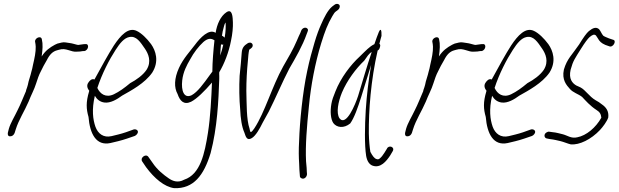

<svg xmlns="http://www.w3.org/2000/svg" viewBox="-20 -716 3222 1000"><path d="M21 -25C19 -15 22 -6 32 -6C44 -6 51 -12 56 -23L62 -42C77 -91 108 -138 129 -187C141 -219 159 -251 168 -281C175 -303 183 -327 193 -345L207 -373L224 -403C239 -433 255 -448 277 -454L288 -457C324 -469 350 -443 381 -447C390 -447 405 -448 412 -450H419C442 -454 447 -491 423 -486H417C407 -484 398 -484 388 -482C384 -482 381 -483 377 -484L362 -488C355 -490 349 -491 342 -492L322 -495C309 -498 292 -492 279 -489L266 -483C240 -469 217 -453 197 -422C202 -457 204 -487 198 -511C194 -534 158 -517 163 -497C164 -488 166 -485 166 -473C167 -446 160 -413 152 -379C149 -365 147 -352 143 -341C139 -322 133 -308 129 -292L125 -274C123 -266 120 -257 117 -249C116 -247 115 -245 116 -243C101 -209 88 -174 71 -141C56 -109 35 -76 26 -45Z M441 -287C428 -270 437 -253 445 -243L444 -240C427 -183 429 -149 441 -107C448 -19 481 45 555 29C577 24 612 16 641 6L682 -8C687 -10 691 -14 694 -18C706 -34 691 -45 677 -42L635 -27C609 -18 581 -12 561 -7C519 3 490 -20 477 -56C464 -93 457 -145 474 -217C485 -198 501 -185 524 -182C555 -178 589 -198 616 -218C664 -245 734 -282 773 -338C810 -397 791 -452 767 -486C745 -516 716 -544 692 -555C649 -576 608 -532 573 -479C544 -434 507 -366 472 -302C458 -308 447 -296 441 -287ZM487 -258C511 -332 550 -407 582 -456C605 -492 627 -518 653 -523C690 -531 711 -497 735 -462C752 -437 771 -396 743 -352C724 -324 690 -300 658 -283C628 -258 602 -239 573 -225C531 -205 501 -227 487 -258Z M718 112C717 117 718 121 720 124L741 155C784 213 836 257 887 264C988 268 1042 197 1077 81C1112 -52 1118 -191 1122 -306V-321C1122 -326 1121 -333 1122 -340C1148 -383 1172 -445 1183 -503C1191 -539 1194 -576 1193 -600C1192 -625 1191 -674 1159 -652C1129 -632 1110 -590 1103 -545C1069 -568 1023 -520 995 -482C971 -450 934 -411 912 -362C887 -307 886 -260 905 -226C917 -191 937 -168 975 -186C1005 -201 1045 -241 1084 -286C1081 -209 1076 -106 1063 -24C1046 83 1024 192 939 220C907 238 879 227 859 213C834 196 799 169 774 131L752 100C750 97 745 94 740 94C731 94 720 102 718 112ZM929 -297C934 -342 953 -377 970 -406C989 -442 1015 -475 1039 -497C1062 -517 1079 -518 1097 -506C1092 -460 1086 -392 1086 -343L1074 -327C1038 -277 1009 -237 978 -220C938 -201 923 -244 929 -297ZM1145 -573C1147 -583 1150 -592 1155 -599C1156 -576 1156 -553 1150 -520C1146 -523 1142 -528 1136 -530C1138 -545 1141 -560 1145 -573ZM1131 -485C1135 -483 1139 -483 1143 -484C1139 -466 1134 -447 1127 -427C1128 -448 1129 -468 1131 -485Z M1239 -442C1237 -406 1232 -363 1228 -321C1225 -265 1226 -198 1231 -146C1233 -100 1239 -56 1253 -25C1260 -4 1266 19 1292 3C1312 -9 1333 -46 1348 -77C1358 -95 1369 -114 1380 -135C1416 -206 1450 -288 1487 -359C1519 -414 1556 -478 1577 -538L1582 -551C1584 -556 1585 -560 1583 -564C1576 -577 1556 -573 1549 -557L1544 -544C1540 -535 1533 -522 1526 -504C1508 -461 1480 -413 1455 -370C1396 -264 1360 -132 1305 -48C1299 -39 1291 -28 1285 -28C1284 -31 1281 -36 1280 -45C1263 -94 1265 -174 1263 -243C1263 -295 1266 -348 1271 -398C1273 -423 1274 -439 1278 -457C1284 -462 1294 -467 1296 -476C1298 -485 1292 -494 1282 -494C1277 -494 1273 -493 1269 -490C1252 -479 1241 -468 1239 -442Z M1580 -346C1556 -235 1541 -79 1538 16C1535 66 1536 105 1538 134C1539 163 1540 181 1541 189L1542 202C1542 207 1545 210 1549 212C1562 220 1578 208 1579 191L1578 179C1578 170 1577 152 1574 124C1570 43 1578 -57 1589 -163C1599 -270 1621 -387 1653 -491C1673 -555 1686 -589 1711 -632C1718 -644 1723 -652 1729 -656L1741 -665C1745 -668 1748 -673 1749 -678C1752 -689 1745 -696 1735 -696C1730 -696 1726 -694 1722 -691L1710 -682C1687 -663 1668 -625 1652 -588C1642 -566 1630 -535 1618 -494C1606 -453 1592 -404 1580 -346Z M1706 -175C1699 -136 1702 -96 1716 -75C1734 -51 1771 -46 1804 -73C1825 -102 1844 -156 1861 -210C1879 -265 1895 -323 1913 -378C1899 -296 1890 -219 1885 -143C1880 -60 1878 38 1887 96C1892 124 1904 141 1921 147C1962 161 1992 124 2012 94L2025 72C2039 49 2004 37 1995 59L1982 80C1974 93 1966 103 1957 110C1953 114 1946 115 1940 112C1930 109 1920 96 1909 75C1905 51 1902 19 1901 -21C1900 -140 1911 -296 1947 -453C1952 -455 1957 -461 1959 -471C1962 -480 1960 -485 1956 -488C1961 -505 1963 -518 1967 -529C1968 -559 1963 -572 1953 -549C1948 -538 1936 -504 1930 -486C1929 -485 1929 -485 1928 -485C1904 -473 1887 -454 1854 -422C1806 -378 1755 -311 1727 -240C1717 -216 1709 -194 1706 -175ZM1761 -234C1788 -298 1834 -359 1877 -400C1891 -420 1901 -437 1916 -445C1892 -375 1868 -291 1845 -216C1831 -173 1783 -55 1748 -100C1730 -128 1741 -185 1761 -234Z M2090 -25C2088 -15 2091 -6 2101 -6C2113 -6 2120 -12 2125 -23L2131 -42C2146 -91 2177 -138 2198 -187C2210 -219 2228 -251 2237 -281C2244 -303 2252 -327 2262 -345L2276 -373L2293 -403C2308 -433 2324 -448 2346 -454L2357 -457C2393 -469 2419 -443 2450 -447C2459 -447 2474 -448 2481 -450H2488C2511 -454 2516 -491 2492 -486H2486C2476 -484 2467 -484 2457 -482C2453 -482 2450 -483 2446 -484L2431 -488C2424 -490 2418 -491 2411 -492L2391 -495C2378 -498 2361 -492 2348 -489L2335 -483C2309 -469 2286 -453 2266 -422C2271 -457 2273 -487 2267 -511C2263 -534 2227 -517 2232 -497C2233 -488 2235 -485 2235 -473C2236 -446 2229 -413 2221 -379C2218 -365 2216 -352 2212 -341C2208 -322 2202 -308 2198 -292L2194 -274C2192 -266 2189 -257 2186 -249C2185 -247 2184 -245 2185 -243C2170 -209 2157 -174 2140 -141C2125 -109 2104 -76 2095 -45Z M2510 -287C2497 -270 2506 -253 2514 -243L2513 -240C2496 -183 2498 -149 2510 -107C2517 -19 2550 45 2624 29C2646 24 2681 16 2710 6L2751 -8C2756 -10 2760 -14 2763 -18C2775 -34 2760 -45 2746 -42L2704 -27C2678 -18 2650 -12 2630 -7C2588 3 2559 -20 2546 -56C2533 -93 2526 -145 2543 -217C2554 -198 2570 -185 2593 -182C2624 -178 2658 -198 2685 -218C2733 -245 2803 -282 2842 -338C2879 -397 2860 -452 2836 -486C2814 -516 2785 -544 2761 -555C2718 -576 2677 -532 2642 -479C2613 -434 2576 -366 2541 -302C2527 -308 2516 -296 2510 -287ZM2556 -258C2580 -332 2619 -407 2651 -456C2674 -492 2696 -518 2722 -523C2759 -531 2780 -497 2804 -462C2821 -437 2840 -396 2812 -352C2793 -324 2759 -300 2727 -283C2697 -258 2671 -239 2642 -225C2600 -205 2570 -227 2556 -258Z M2826 -26C2811 -17 2814 2 2827 5L2842 8C2869 11 2884 16 2899 19C2916 23 2936 32 2953 36C2998 40 3059 10 3105 -39C3120 -55 3141 -83 3148 -104C3152 -138 3136 -158 3114 -173C3106 -180 3095 -187 3082 -194C3048 -214 3030 -247 3003 -261L2981 -271C2961 -283 2941 -305 2952 -353C2965 -401 2975 -412 3006 -462C3026 -494 3041 -514 3050 -522C3064 -534 3075 -540 3084 -531L3094 -516C3102 -501 3112 -491 3133 -482L3153 -475C3173 -466 3194 -505 3173 -509L3152 -516C3140 -521 3129 -525 3122 -530C3113 -540 3109 -554 3100 -564C3085 -577 3068 -571 3047 -554C3035 -544 3018 -520 2996 -484C2958 -428 2934 -411 2917 -354C2905 -300 2931 -272 2948 -253C2965 -233 2992 -227 3012 -211C3030 -192 3053 -165 3087 -143C3103 -133 3110 -123 3112 -103C3083 -51 3034 -10 2987 -1C2955 7 2935 -11 2910 -17C2896 -20 2879 -26 2855 -28L2841 -30C2836 -31 2831 -29 2826 -26Z"/></svg>

Font: Stray Cat
Style: UltCnObl
Weight: 400
Version: Version 1.0